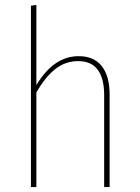

<svg xmlns="http://www.w3.org/2000/svg" viewBox="-20 -756 564 776"><path d="M423 -375V0H401V-372Q401 -439 375 -474Q349 -509 296 -509Q244 -509 203 -476.5Q162 -444 127 -382V0H105V-733L127 -736V-412Q197 -529 298 -529Q360 -529 391.5 -488.5Q423 -448 423 -375Z"/></svg>

Font: Fira Sans Condensed Thin
Style: Regular
Weight: 250
Width: 3
Designer: Carrois Corporate & Edenspiekermann AG
Foundry: Carrois Corporate GbR & Edenspiekermann AG
Version: Version 4.203